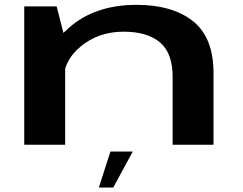

<svg xmlns="http://www.w3.org/2000/svg" viewBox="-20 -612 1027 812"><path d="M82.5 0H255.5V-445L219.5 -585H82.5ZM710 0H883V-302Q883 -454 795.8 -522.8Q708.5 -591.5 557.5 -591.5Q381.5 -591.5 272 -494.8Q162.5 -398 162.5 -319.5L246 -258Q246 -354 321.8 -416Q397.5 -478 502.5 -478Q602.5 -478 656.2 -433Q710 -388 710 -288.5ZM398 181H459L541.5 29H447Z"/></svg>

Font: Anybody ExtraExpanded SemiBold
Style: Regular
Weight: 600
Width: 8
Version: Version 1.113;gftools[0.9.25]